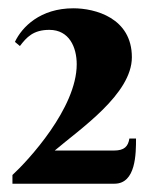

<svg xmlns="http://www.w3.org/2000/svg" viewBox="-20 -750 368 463"><path d="M157 -730C77 -730 33 -685 16 -649L28 -639C44 -660 60 -678 99 -678C147 -678 165 -636 165 -595C165 -489 47 -362 10 -328V-307H256C308 -307 308 -380 308 -416H292C289 -397 280 -387 255 -387H112C173 -439 298 -523 298 -612C298 -707 209 -730 157 -730Z"/></svg>

Font: Berkshire Swash
Style: Regular
Weight: 700
Designer: Astigmatic (AOETI)
Foundry: Astigmatic (AOETI)
Version: Version 1.000